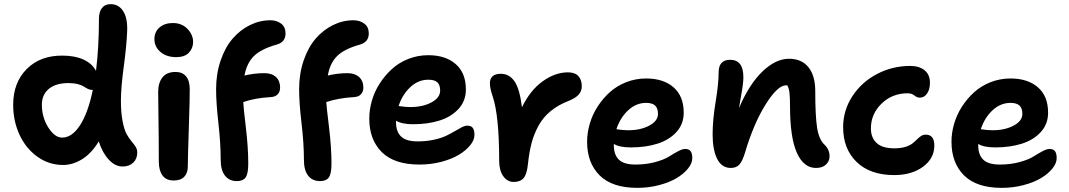

<svg xmlns="http://www.w3.org/2000/svg" viewBox="-20 -843 5113 918"><path d="M282.2 -54.2Q213.9 -54.2 158.7 -93.8Q103.5 -133.3 73.2 -199Q43 -264.6 43 -341.8Q43 -448.2 107.9 -513.2Q172.9 -578.1 278.8 -577.1Q338.4 -577.1 379.9 -557.9Q421.4 -538.6 439 -503.9Q453.1 -619.6 453.1 -752Q453.1 -787.1 467.8 -805.2Q482.4 -823.2 508.8 -823.2Q547.9 -823.2 569.3 -789.1Q590.8 -754.9 587.9 -692.9Q585.4 -626.5 571.8 -524.9Q558.1 -423.3 558.1 -361.8Q558.1 -304.2 566.2 -262.9Q574.2 -221.7 585.7 -201.4Q597.2 -181.2 608.6 -167.7Q620.1 -154.3 628.2 -141.8Q636.2 -129.4 636.2 -113.8Q636.2 -84 617.2 -65.4Q598.1 -46.9 565.9 -46.9Q530.3 -46.9 499.8 -80.1Q469.2 -113.3 452.1 -167Q417.5 -109.4 372.6 -81.8Q327.6 -54.2 282.2 -54.2ZM180.2 -341.8Q180.2 -282.2 210.9 -233.6Q241.7 -185.1 276.9 -185.1Q324.2 -185.1 362.5 -243.9Q400.9 -302.7 423.8 -413.1H419.9Q410.2 -413.1 399.9 -418.2Q389.6 -423.3 380.6 -429.4Q371.6 -435.5 352.3 -440.7Q333 -445.8 307.1 -445.8Q247.1 -445.8 213.6 -418.2Q180.2 -390.6 180.2 -341.8Z M822.3 -569.8Q776.4 -569.8 747.3 -594.5Q718.3 -619.1 718.3 -655.8Q718.3 -690.9 742.9 -711.9Q767.6 -732.9 806.2 -732.9Q849.6 -732.9 876.5 -704.8Q903.3 -676.8 903.3 -642.1Q903.3 -612.8 883.3 -591.3Q863.3 -569.8 822.3 -569.8ZM811 20Q774.4 20 756.8 -4.2Q739.3 -28.3 739.3 -70.8Q739.3 -173.8 737.8 -271Q736.3 -368.2 736.3 -403.8Q736.3 -446.8 756.8 -472.9Q777.3 -499 819.3 -499Q851.1 -499 868.9 -478.8Q886.7 -458.5 887.2 -418Q887.7 -380.9 882.8 -230.7Q877.9 -80.6 877.9 -45.9Q877.9 -16.1 861.1 2Q844.2 20 811 20Z M1112.3 22.9Q1076.2 22.9 1055.7 -3.2Q1035.2 -29.3 1035.2 -79.1Q1035.2 -157.2 1024.2 -254.6Q1013.2 -352.1 1013.2 -416Q1013.2 -490.2 1034.7 -553.2Q1056.2 -616.2 1092 -658Q1127.9 -699.7 1174.8 -722.9Q1221.7 -746.1 1272.9 -746.1Q1302.7 -746.1 1324 -730.2Q1345.2 -714.4 1345.2 -683.1Q1345.2 -641.6 1303.2 -629.9Q1228.5 -608.9 1194.1 -575Q1159.7 -541 1148.9 -481.9Q1196.8 -493.2 1244.1 -493.2Q1279.8 -493.2 1299.6 -474.6Q1319.3 -456.1 1319.3 -423.8Q1319.3 -405.3 1308.3 -392.8Q1297.4 -380.4 1276.4 -378.9Q1198.7 -374.5 1143.1 -355Q1144 -330.1 1155.5 -233.9Q1167 -137.7 1167 -60.1Q1167 -12.2 1154.3 5.4Q1141.6 22.9 1112.3 22.9ZM1510.3 22.9Q1473.6 22.9 1453.4 -2.9Q1433.1 -28.8 1433.1 -79.1Q1433.1 -157.2 1421.6 -254.6Q1410.2 -352.1 1410.2 -416Q1410.2 -490.2 1431.6 -553.2Q1453.1 -616.2 1489 -658Q1524.9 -699.7 1571.8 -722.9Q1618.7 -746.1 1669.9 -746.1Q1700.2 -746.1 1721.7 -730.2Q1743.2 -714.4 1743.2 -683.1Q1743.2 -642.1 1701.2 -629.9Q1626 -608.9 1591.8 -575Q1557.6 -541 1547.4 -481.9Q1595.2 -493.2 1641.1 -493.2Q1676.8 -493.2 1697 -474.6Q1717.3 -456.1 1717.3 -423.8Q1717.3 -405.3 1706.3 -392.8Q1695.3 -380.4 1674.3 -378.9Q1597.7 -374.5 1540 -355Q1541 -334 1553 -236.1Q1564.9 -138.2 1564.9 -60.1Q1564.9 -12.2 1552.2 5.4Q1539.6 22.9 1510.3 22.9Z M1985.8 -56.2Q1865.2 -56.2 1805.4 -115.7Q1745.6 -175.3 1745.6 -275.9Q1745.6 -318.4 1758.1 -361.6Q1770.5 -404.8 1795.4 -443.6Q1820.3 -482.4 1853.8 -512.9Q1887.2 -543.5 1932.4 -561.3Q1977.5 -579.1 2027.8 -579.1Q2110.4 -579.1 2158.9 -536.6Q2207.5 -494.1 2207.5 -415Q2207.5 -360.8 2172.9 -322.8Q2138.2 -284.7 2082 -266.8Q2025.9 -249 1954.6 -249Q1900.9 -249 1873.5 -266.1V-257.8Q1873.5 -213.9 1897.5 -190.4Q1921.4 -167 1976.6 -167Q2018.6 -167 2054.2 -174.8Q2089.8 -182.6 2112.8 -193.6Q2135.7 -204.6 2154.1 -215.6Q2172.4 -226.6 2187.5 -234.4Q2202.6 -242.2 2214.8 -242.2Q2232.4 -242.2 2240.5 -231.4Q2248.5 -220.7 2248.5 -198.2Q2248.5 -173.8 2228.3 -148.7Q2208 -123.5 2174.1 -103Q2140.1 -82.5 2090.3 -69.3Q2040.5 -56.2 1985.8 -56.2ZM2027.8 -461.9Q1980 -461.9 1941.9 -426.5Q1903.8 -391.1 1885.7 -335.9Q1918.9 -331.1 1941.9 -331.1Q2001 -331.1 2042.7 -353.3Q2084.5 -375.5 2084.5 -410.2Q2084.5 -436.5 2071.3 -449.2Q2058.1 -461.9 2027.8 -461.9Z M2366.7 -73.2Q2366.7 -290.5 2335.4 -382.8Q2322.3 -420.4 2322.3 -445.8Q2322.3 -466.3 2335 -478.3Q2347.7 -490.2 2374.5 -490.2Q2415 -490.2 2439.9 -454.3Q2464.8 -418.5 2475.6 -330.1Q2515.1 -411.6 2574.7 -454.3Q2634.3 -497.1 2695.3 -497.1Q2729 -497.1 2745.4 -479.2Q2761.7 -461.4 2761.7 -430.2Q2761.7 -408.2 2747.6 -391.6Q2733.4 -375 2701.7 -361.8Q2650.4 -342.3 2613.8 -312.5Q2577.1 -282.7 2555.2 -242.7Q2533.2 -202.6 2521.7 -159.4Q2510.3 -116.2 2504.4 -60.1Q2499.5 -10.3 2483.6 8.3Q2467.8 26.9 2436.5 26.9Q2405.3 26.9 2386 -1Q2366.7 -28.8 2366.7 -73.2Z M3027.3 55.2Q2906.7 55.2 2846.9 -4.6Q2787.1 -64.5 2787.1 -165Q2787.1 -207.5 2799.6 -250.7Q2812 -293.9 2836.9 -332.8Q2861.8 -371.6 2895.3 -401.9Q2928.7 -432.1 2973.9 -450Q3019 -467.8 3069.3 -467.8Q3151.9 -467.8 3200.4 -425.5Q3249 -383.3 3249 -304.2Q3249 -250 3214.4 -211.9Q3179.7 -173.8 3123.5 -156Q3067.4 -138.2 2996.1 -138.2Q2941.9 -138.2 2915 -154.8V-147Q2915 -103 2939 -79.6Q2962.9 -56.2 3018.1 -56.2Q3069.3 -56.2 3112.1 -67.9Q3154.8 -79.6 3177 -93.5Q3199.2 -107.4 3220.7 -119.1Q3242.2 -130.9 3256.3 -130.9Q3273.9 -130.9 3282 -120.1Q3290 -109.4 3290 -86.9Q3290 -62.5 3269.8 -37.4Q3249.5 -12.2 3215.6 8.3Q3181.6 28.8 3131.8 42Q3082 55.2 3027.3 55.2ZM3069.3 -351.1Q3021.5 -351.1 2983.4 -315.7Q2945.3 -280.3 2927.2 -225.1Q2960.4 -220.2 2983.4 -220.2Q3042.5 -220.2 3084.2 -242.4Q3126 -264.6 3126 -298.8Q3126 -325.2 3112.5 -338.1Q3099.1 -351.1 3069.3 -351.1Z M3881.3 -40Q3822.3 -40 3789.8 -113Q3757.3 -186 3757.3 -335Q3757.3 -378.4 3754.6 -399.9Q3752 -421.4 3744.1 -435.1H3738.3Q3697.8 -435.1 3640.4 -343.3Q3583 -251.5 3542 -112.8Q3529.3 -71.3 3514.6 -55.7Q3500 -40 3474.1 -40Q3430.7 -40 3408.9 -83.5Q3387.2 -127 3387.2 -200.2Q3387.2 -269 3401.6 -356.2Q3416 -443.4 3416 -497.1Q3416 -557.1 3471.2 -557.1Q3534.2 -557.1 3534.2 -474.1Q3534.2 -444.3 3524.9 -394Q3515.6 -343.8 3513.2 -326.2Q3562 -440.4 3625.5 -501.2Q3689 -562 3752 -562Q3813.5 -562 3845.7 -521.2Q3877.9 -480.5 3877.9 -408.2Q3877.9 -289.6 3886.7 -232.7Q3895.5 -175.8 3922.4 -150.9Q3946.3 -128.4 3946.3 -95.2Q3946.3 -72.3 3929.2 -56.2Q3912.1 -40 3881.3 -40Z M4255.4 -5.9Q4140.6 -5.9 4075.9 -68.4Q4011.2 -130.9 4011.2 -234.9Q4011.2 -314.9 4055.2 -382.6Q4099.1 -450.2 4172.9 -489Q4246.6 -527.8 4332 -527.8Q4374.5 -527.8 4400.4 -507.3Q4426.3 -486.8 4426.3 -446.8Q4426.3 -416 4412.8 -396Q4399.4 -376 4377 -376Q4364.7 -376 4351.8 -386.5Q4338.9 -397 4320.3 -397Q4245.6 -397 4194.8 -347.4Q4144 -297.9 4144 -229Q4144 -184.6 4171.4 -159.2Q4198.7 -133.8 4256.3 -133.8Q4286.1 -133.8 4308.3 -140.6Q4330.6 -147.5 4342.5 -157Q4354.5 -166.5 4363.8 -176Q4373 -185.5 4383.3 -192.4Q4393.6 -199.2 4406.2 -199.2Q4447.3 -199.2 4447.3 -147Q4447.3 -85.4 4393.1 -45.7Q4338.9 -5.9 4255.4 -5.9Z M4769.5 55.2Q4648.9 55.2 4589.1 -4.6Q4529.3 -64.5 4529.3 -165Q4529.3 -207.5 4541.7 -250.7Q4554.2 -293.9 4579.1 -332.8Q4604 -371.6 4637.5 -401.9Q4670.9 -432.1 4716.1 -450Q4761.2 -467.8 4811.5 -467.8Q4894 -467.8 4942.6 -425.5Q4991.2 -383.3 4991.2 -304.2Q4991.2 -250 4956.5 -211.9Q4921.9 -173.8 4865.7 -156Q4809.6 -138.2 4738.3 -138.2Q4684.1 -138.2 4657.2 -154.8V-147Q4657.2 -103 4681.2 -79.6Q4705.1 -56.2 4760.3 -56.2Q4811.5 -56.2 4854.2 -67.9Q4897 -79.6 4919.2 -93.5Q4941.4 -107.4 4962.9 -119.1Q4984.4 -130.9 4998.5 -130.9Q5016.1 -130.9 5024.2 -120.1Q5032.2 -109.4 5032.2 -86.9Q5032.2 -62.5 5012 -37.4Q4991.7 -12.2 4957.8 8.3Q4923.8 28.8 4874 42Q4824.2 55.2 4769.5 55.2ZM4811.5 -351.1Q4763.7 -351.1 4725.6 -315.7Q4687.5 -280.3 4669.4 -225.1Q4702.6 -220.2 4725.6 -220.2Q4784.7 -220.2 4826.4 -242.4Q4868.2 -264.6 4868.2 -298.8Q4868.2 -325.2 4854.7 -338.1Q4841.3 -351.1 4811.5 -351.1Z"/></svg>

Font: Shantell Sans Bouncy
Style: Regular
Weight: 600
Designer: Stephen Nixon, Anya Danilova, Shantell Martin
Foundry: Arrow Type
Version: Version 1.006;[9816181b4]